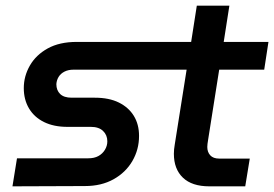

<svg xmlns="http://www.w3.org/2000/svg" viewBox="-20 -658 968 678"><path d="M24 0 40 -99H292Q313 -99 327.5 -107Q342 -115 350.5 -129Q359 -143 359 -159Q359 -181 344 -195.5Q329 -210 301 -210H218Q170 -210 135.5 -227Q101 -244 82.5 -275Q64 -306 64 -347Q64 -389 85.5 -426.5Q107 -464 148.5 -487Q190 -510 251 -510H655L675 -638H790L770 -510H928L913 -412H754L715 -165Q712 -148 712 -139Q712 -121 722.5 -109.5Q733 -98 754 -98H862L846 0H719Q658 0 626 -30.5Q594 -61 594 -115Q594 -130 597 -147L639 -412H240Q221 -412 207.5 -405Q194 -398 187 -386.5Q180 -375 179 -361Q179 -339 192.5 -326Q206 -313 233 -313H315Q365 -313 399.5 -296Q434 -279 452.5 -249Q471 -219 471 -178Q471 -130 447.5 -89.5Q424 -49 381 -25Q338 -1 280 -1Z"/></svg>

Font: MuseoModerno Medium
Style: Italic
Weight: 500
Italic angle: -9°
Designer: Pablo Cosgaya, Héctor Gatti, Marcela Romero, and the Authors of The MuseoModerno Project.
Foundry: Omnibus-Type Team
Version: Version 1.003